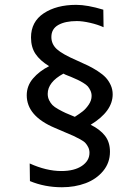

<svg xmlns="http://www.w3.org/2000/svg" viewBox="-20 -749 576 792"><path d="M406.2 -709 407.2 -636.7Q383.8 -647.5 352.1 -654.8Q320.3 -662.1 296.9 -662.1Q249 -662.1 220.5 -646Q191.9 -629.9 191.9 -596.2Q191.9 -566.9 214.6 -546.1Q237.3 -525.4 298.3 -499Q325.2 -487.3 344 -478Q362.8 -468.8 383.3 -455.6Q403.8 -442.4 416.3 -429Q428.7 -415.5 436.8 -397.7Q444.8 -379.9 444.8 -359.9Q444.8 -289.6 354 -234.4Q392.6 -215.3 413.1 -189Q433.6 -162.6 433.6 -123Q433.6 -77.6 405.5 -43.7Q377.4 -9.8 333 6.8Q288.6 23.4 235.4 23.4Q164.6 23.4 103.5 -2L102.5 -74.7Q171.4 -43.5 232.9 -43.5Q286.6 -43.5 317.9 -64.7Q349.1 -85.9 349.1 -118.7Q349.1 -131.3 344 -141.6Q338.9 -151.9 332.5 -158.9Q326.2 -166 310.1 -174.8Q293.9 -183.6 283 -188.5Q272 -193.4 246.6 -204.1L205.6 -221.7Q90.3 -270.5 90.3 -356Q90.3 -395 116.2 -425.3Q142.1 -455.6 182.6 -476.1Q145 -499 126.5 -526.6Q107.9 -554.2 107.9 -594.2Q107.9 -659.2 160.4 -694.1Q212.9 -729 294.4 -729Q340.3 -729 406.2 -709ZM288.6 -267.1Q308.6 -279.8 321.5 -290Q334.5 -300.3 346.2 -317.6Q357.9 -335 357.9 -353Q357.9 -365.2 353 -375.5Q348.1 -385.7 342.3 -392.6Q336.4 -399.4 323 -407.5Q309.6 -415.5 300.5 -419.7Q291.5 -423.8 272.5 -432.1L261.2 -436.5Q248 -441.4 241.7 -445.3Q176.8 -410.2 176.8 -361.8Q176.8 -347.7 182.6 -335.7Q188.5 -323.7 196.3 -315.7Q204.1 -307.6 221.2 -298.1Q238.3 -288.6 250.7 -283Q263.2 -277.3 288.6 -267.1Z"/></svg>

Font: RGR Online_21
Style: Regular
Weight: 400
Italic angle: -12°
Designer: vernon adams
Foundry: vernon adams
Version: Version 1.000